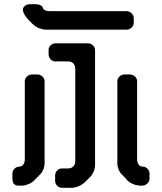

<svg xmlns="http://www.w3.org/2000/svg" viewBox="-20 -789 768 913"><path d="M379 82 407 54Q418 44 425 27.5Q432 11 432 -3V-550Q432 -564 422 -573.5Q412 -583 399 -583H243Q230 -583 220.5 -573.5Q211 -564 211 -550V-532Q211 -517 220.5 -507Q230 -497 243 -497H306Q320 -497 329 -487Q338 -477 338 -463V-23Q338 -7 328.5 2.5Q319 12 303 12H275Q261 12 251.5 22Q242 32 242 47V70Q242 84 251.5 94Q261 104 274 104H323Q336 104 351.5 97.5Q367 91 379 82ZM183 -753Q183 -759 172.5 -764Q162 -769 147 -769H124Q109 -769 99 -761.5Q89 -754 89 -744Q89 -721 120 -690L133 -677Q149 -661 166.5 -654.5Q184 -648 199 -648H581Q595 -648 605.5 -657.5Q616 -667 616 -681V-702Q616 -716 605.5 -726Q595 -736 581 -736H217Q188 -736 183 -753ZM167 44Q179 34 185.5 18Q192 2 192 -13V-402Q192 -416 181.5 -425.5Q171 -435 156 -435H134Q119 -435 108.5 -425.5Q98 -416 98 -402V-32Q98 -17 91 -7Q84 3 73 3Q60 3 49.5 12.5Q39 22 39 37V60Q39 94 69 94H81Q97 94 114 87Q131 81 143 69Q155 57 167 44ZM563 44 587 70Q613 94 655 94Q670 94 680.5 84Q691 74 691 60V37Q691 22 680.5 12.5Q670 3 657 3Q645 3 638.5 -7.5Q632 -18 632 -32V-402Q632 -416 621.5 -425.5Q611 -435 596 -435H574Q559 -435 548.5 -425.5Q538 -416 538 -402V-13Q538 2 544.5 18Q551 34 563 44Z"/></svg>

Font: WDXL Lubrifont SC
Style: Regular
Weight: 400
Designer: [WDXL Lubrifont] Copyright 2020-2022 (c) NightFurySL2001, Skr-ZERO; [ZCOOL QingKe HuangYou] Copyright 2018-2022 (c) The 
Version: Version 2.001;hotconv 1.1.1;makeotfexe 2.6.0